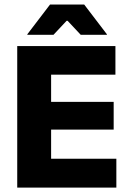

<svg xmlns="http://www.w3.org/2000/svg" viewBox="-20 -847 586 867"><path d="M210.8 0H57.8V-639H210.8ZM505.4 0H103.3V-130.3H505.4ZM493.3 -261.7H147.5V-386.9H493.3ZM501.2 -509.9H103.1V-639H501.2ZM103.4 -692.2 205.9 -826.5H360.2L462.7 -692.2V-690H344.4L285.2 -753.2H280.9L221.7 -690H103.4Z"/></svg>

Font: Anek Devanagari Medium
Style: Regular
Weight: 500
Designer: Kailash Malviya (Devanagari) & Yesha Goshar (Latin)
Foundry: Ek Type
Version: Version 1.003